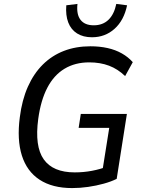

<svg xmlns="http://www.w3.org/2000/svg" viewBox="-20 -950 728 979"><path d="M348 9Q247 9 182 -33.5Q117 -76 91.5 -157Q66 -238 81 -352Q92 -440 122 -507.5Q152 -575 198.5 -621Q245 -667 306 -690.5Q367 -714 441 -714Q488 -714 528.5 -705Q569 -696 601.5 -677.5Q634 -659 657 -633L618 -562Q581 -598 536 -615Q491 -632 435 -632Q363 -632 309 -599.5Q255 -567 221.5 -503Q188 -439 175 -344Q156 -204 203 -137.5Q250 -71 361 -71Q406 -71 448.5 -79Q491 -87 530 -102L499 -59L537 -298H381L392 -369H627L575 -38Q547 -24 509 -13.5Q471 -3 429.5 3Q388 9 348 9ZM449 -760Q404 -760 373 -779.5Q342 -799 328 -835.5Q314 -872 318 -923L375 -930Q369 -877 390.5 -849Q412 -821 458 -821Q504 -821 533 -849Q562 -877 573 -930L628 -923Q612 -846 564 -803Q516 -760 449 -760Z"/></svg>

Font: Nunito Sans 10pt SemiCondensed Medium
Style: Italic
Weight: 500
Width: 4
Italic angle: -9°
Designer: Vernon Adams
Foundry: Vernon Adams
Version: Version 3.101;gftools[0.9.27]